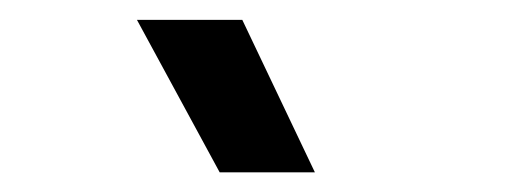

<svg xmlns="http://www.w3.org/2000/svg" viewBox="-20 -800 540 195"><path d="M203.1 -625 119.1 -779.8H226.1L299.8 -625Z"/></svg>

Font: TASA Explorer Medium
Style: Regular
Weight: 500
Designer: Weizhong Zhang
Foundry: Local Remote
Version: Version 1.000;Glyphs 3.1.2 (3151)